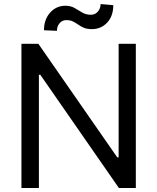

<svg xmlns="http://www.w3.org/2000/svg" viewBox="-20 -948 793 968"><path d="M267 -792.6 201.7 -795.5Q201.7 -849.8 232.8 -884.4Q263.8 -919 309.7 -919Q336.6 -919 356 -907.7Q375.4 -896.3 394.4 -884.9Q413.4 -873.6 438.9 -873.6Q459.2 -873.6 473.2 -889.4Q487.2 -905.2 487.2 -927.6L551.1 -921.9Q551.1 -866.5 520.1 -833.8Q489 -801.1 443.2 -801.1Q418.7 -801.1 402.7 -808.1Q386.7 -815 374.3 -823.9Q361.9 -832.7 348 -839.7Q334.2 -846.6 313.9 -846.6Q293.7 -846.6 280.4 -830.8Q267 -815 267 -792.6ZM664.8 0H579.5L183.2 -571H176.1V0H88.1V-727.3H173.3L571 -154.8H578.1V-727.3H664.8Z"/></svg>

Font: Linik Sans
Style: Regular
Weight: 400
Designer: Rasmus Andersson (font), Marc Monis (original base), Kil Hyung-jin (Pretendard portions), Cristiano Sobral (main changes
Foundry: rsms
Version: Version 3.018;May 31, 2022;FontCreator 14.0.0.2814 64-bit; t